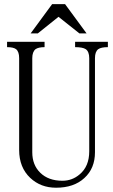

<svg xmlns="http://www.w3.org/2000/svg" viewBox="-20 -877 540 915"><path d="M13.7 -677.7V-652.3Q43.9 -652.3 56.6 -642.6Q71.3 -630.9 71.3 -599.6V-162.1Q71.3 -79.1 124 -29.3Q173.8 17.6 247.1 17.6Q332 17.6 381.8 -28.3Q432.6 -74.2 432.6 -151.4V-599.6Q432.6 -630.9 448.2 -642.6Q461.9 -652.3 494.1 -652.3V-677.7H337.9V-652.3Q374 -652.3 388.7 -642.6Q405.3 -630.9 405.3 -599.6V-156.2Q405.3 -84 359.4 -45.9Q324.2 -15.6 277.3 -15.6Q210.9 -15.6 171.9 -53.7Q133.8 -90.8 133.8 -151.4V-599.6Q133.8 -629.9 149.4 -642.6Q163.1 -652.3 192.4 -652.3V-677.7ZM392.6 -717.8 290 -857.4H228.5L126 -717.8H160.2L258.8 -796.9L358.4 -717.8Z"/></svg>

Font: BatangChe
Style: Regular
Weight: 400
Monospace: yes
Version: Version 2.21